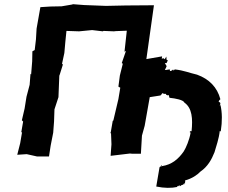

<svg xmlns="http://www.w3.org/2000/svg" viewBox="-20 -737 1084 913"><path d="M891 -113H885C877 -106 889 -109 886 -104C881 -74 865 -34 853 -16C829 18 798 46 750 53C750 51 747 47 745 48C752 57 741 59 744 52C734 65 741 53 738 62L723 150C762 158 795 158 823 152C821 150 827 143 828 150C827 147 836 140 835 149C846 143 848 137 842 143C844 143 853 143 855 135C862 130 862 138 855 140C860 135 862 126 860 121C893 112 918 95 933 79C968 55 986 22 1000 -13C1008 -41 1021 -77 1025 -114C1033 -111 1032 -112 1030 -114C1037 -159 1037 -202 1028 -239C1025 -234 1028 -234 1025 -235C1028 -241 1031 -250 1021 -252C1019 -252 1028 -246 1021 -252C1019 -251 1020 -260 1028 -265C1013 -322 975 -361 917 -382C878 -391 855 -402 811 -407C804 -397 800 -406 807 -410C793 -397 794 -401 789 -399C789 -405 782 -404 790 -410C779 -402 780 -409 776 -405L764 -404L772 -421V-423L764 -437H772L778 -450L772 -453L771 -468L763 -455L758 -460L749 -458L751 -469L676 -456L712 -712L578 -711L484 -709L380 -713L328 -717H324L326 -716L273 -707L220 -706L172 -703L154 -601L151 -550L145 -499L134 -493L133 -445L128 -383L125 -386L121 -334L106 -277L97 -221L84 -165L90 -159L81 -107L85 -109L76 -56L62 -1L107 -4L156 7H213L221 -45L233 -106L237 -159C238 -178 238 -198 239 -217L258 -275L262 -377L264 -382L279 -430L275 -434L286 -485L291 -541L296 -590L356 -588L418 -594L469 -588L472 -590L522 -588L530 -589L583 -591L572 -491L579 -495L559 -437L564 -434L550 -378L543 -325L552 -320L543 -266L519 -164L516 -162L507 -110L505 -104L508 -103L510 -51L506 4L598 -7L608 -6H650L655 -92L668 -139L692 -275L743 -283L748 -288L752 -295L753 -293C769 -287 769 -293 767 -295C767 -286 772 -292 770 -286C779 -283 778 -283 783 -285C784 -277 783 -283 786 -272C815 -269 852 -262 857 -249C894 -223 897 -172 891 -113Z"/></svg>

Font: Asimov Print
Style: DIt
Weight: 250
Width: 0
Designer: Google
Version: Version 2.000980: 2014